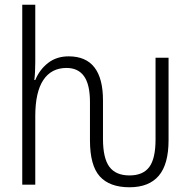

<svg xmlns="http://www.w3.org/2000/svg" viewBox="-20 -780 801 811"><path d="M360 -187V-349Q360 -423 335 -458Q310 -493 261 -493Q197 -493 163 -442Q129 -391 129 -289V0H74V-760H129V-518Q129 -474 125 -442H129Q147 -486 183 -514Q219 -542 270 -542Q415 -542 415 -356V-193Q415 -112 442 -75.5Q469 -39 527 -39Q584 -39 610.5 -74.5Q637 -110 637 -191V-536H692V-188Q692 -86 650.5 -37.5Q609 11 527 11Q443 11 401.5 -35Q360 -81 360 -187Z"/></svg>

Font: Noto Sans Display Light Narrow
Style: Regular
Weight: 300
Width: 4
Designer: Monotype Design team
Foundry: Monotype Imaging Inc.
Version: Version 1.000